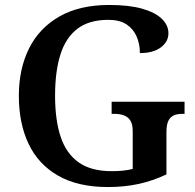

<svg xmlns="http://www.w3.org/2000/svg" viewBox="-20 -744 788 774"><path d="M415 10Q294 10 214 -36Q134 -82 95 -164.5Q56 -247 56 -358Q56 -466 97 -548.5Q138 -631 219.5 -677.5Q301 -724 420 -724Q500 -724 553 -709Q606 -694 632.5 -668Q659 -642 659 -610Q659 -576 628.5 -553Q598 -530 544 -530Q544 -567 530.5 -597.5Q517 -628 489.5 -646Q462 -664 417 -664Q339 -664 292 -628Q245 -592 223.5 -524Q202 -456 202 -358Q202 -260 224.5 -192.5Q247 -125 297 -89.5Q347 -54 430 -54Q453 -54 474.5 -56Q496 -58 515 -63V-215Q515 -243 505.5 -258Q496 -273 479.5 -279Q463 -285 440 -285H430V-334H724V-285H714Q694 -285 680 -278.5Q666 -272 658.5 -256.5Q651 -241 651 -211V-41Q596 -15 539 -2.5Q482 10 415 10Z"/></svg>

Font: Noto Serif Bengali SemiBold
Style: Regular
Weight: 600
Version: Version 2.003